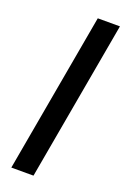

<svg xmlns="http://www.w3.org/2000/svg" viewBox="-141 -767 534 814"><g transform="rotate(20 126.0 -360.0)"><path d="M24 0 152 -720H252L124 0Z"/></g></svg>

Font: DM Sans 16pt Medium
Style: Italic
Weight: 500
Italic angle: -10°
Version: Version 4.004;gftools[0.9.30]